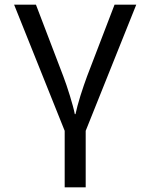

<svg xmlns="http://www.w3.org/2000/svg" viewBox="-20 -556 640 816"><path d="M344.2 240.2H254.9V0L40 -536.1H132.8L249 -231.9Q254.9 -216.3 262.5 -194.3Q270 -172.4 276.9 -149.7Q283.7 -127 289.6 -106Q295.4 -85 297.9 -70.8H300.8Q303.7 -85 309.3 -106Q314.9 -127 322 -149.7Q329.1 -172.4 336.7 -194.3Q344.2 -216.3 350.1 -231.9L466.8 -536.1H559.1L344.2 0Z"/></svg>

Font: Apple Sans Adjectives
Style: Regular
Weight: 400
Monospace: yes
Foundry: Apple Sans Adjectives
Version: Version 0.01